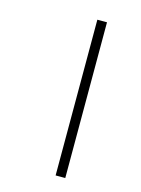

<svg xmlns="http://www.w3.org/2000/svg" viewBox="-96 -654 523 711"><g transform="rotate(15 165.5 -298.5)"><path d="M188 0V-597H225V0Z"/></g></svg>

Font: Noto Sans Gujarati UI Condensed ExtraLight
Style: Regular
Weight: 200
Width: 3
Designer: Jelle Bosma - Monotype Design Team, Universal Thirst
Foundry: Monotype Imaging Inc.
Version: Version 2.106; ttfautohint (v1.8.4.7-5d5b)